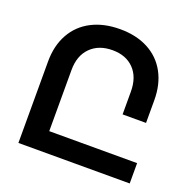

<svg xmlns="http://www.w3.org/2000/svg" viewBox="-133 -903 1047 1039"><g transform="rotate(20 390.0 -383.5)"><path d="M720 -117V0H79V-469Q79 -560 116.5 -627.5Q154 -695 223.5 -731Q293 -767 387 -767Q480 -767 548.5 -731Q617 -695 654 -627.5Q691 -560 691 -469V-338H556V-469Q556 -552 510.5 -599Q465 -646 387 -646Q308 -646 261 -599Q214 -552 214 -469V-117Z"/></g></svg>

Font: Montserrat arm2 Medium
Style: Regular
Weight: 500
Designer: Julieta Ulanovsky
Foundry: Julieta Ulanovsky
Version: Version 6.000